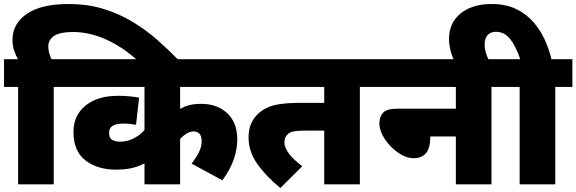

<svg xmlns="http://www.w3.org/2000/svg" viewBox="-20 -916 2864 954"><path d="M70 -484H0V-622H69Q58 -642 50 -665.5Q42 -689 42 -718Q42 -798 113 -847Q184 -896 321 -896Q416 -896 495 -871.5Q574 -847 640.5 -806.5Q707 -766 763.5 -716Q820 -666 870 -615H664Q593 -680 510 -718.5Q427 -757 341 -757Q279 -757 249.5 -738Q220 -719 220 -685Q220 -668 224.5 -652Q229 -636 236 -622H332V-484H247V0H70Z M1201 -484H875V-375Q898 -388 922.5 -394Q947 -400 980 -400Q1060 -400 1109.5 -353Q1159 -306 1159 -224Q1159 -177 1142.5 -127Q1126 -77 1085 -20L932 -103Q955 -133 968.5 -160Q982 -187 982 -214Q982 -241 970.5 -252Q959 -263 942 -263Q924 -263 906.5 -252Q889 -241 875 -226V0H698V-104Q667 -88 633.5 -80.5Q600 -73 558 -73Q463 -73 404 -119.5Q345 -166 345 -261Q345 -342 404.5 -391Q464 -440 567 -440Q598 -440 623 -437.5Q648 -435 671 -431L656 -296Q644 -298 628 -300Q612 -302 592 -302Q522 -302 522 -257Q522 -227 540.5 -219.5Q559 -212 575 -212Q613 -212 644.5 -228.5Q676 -245 698 -270V-484H317V-622H1201Z M1768 -484V0H1591V-267H1501Q1461 -267 1441 -263.5Q1421 -260 1410 -249Q1393 -235 1393 -208Q1393 -183 1416 -152.5Q1439 -122 1482 -90L1373 18Q1306 -36 1260.5 -98.5Q1215 -161 1215 -234Q1215 -275 1229 -304.5Q1243 -334 1266 -354Q1287 -372 1312 -383Q1337 -394 1376.5 -399.5Q1416 -405 1479 -405H1591V-484H1186V-622H1853V-484Z M1838 -622H2507V-484H2422V0H2245V-238H2118V-236Q2118 -181 2097 -155.5Q2076 -130 2035 -130Q2006 -130 1976 -146.5Q1946 -163 1921 -189Q1896 -215 1880.5 -245Q1865 -275 1865 -302Q1865 -335 1883 -355.5Q1901 -376 1954 -376H2245V-484H1838Z M2237 -615Q2224 -641 2217.5 -669Q2211 -697 2211 -722Q2211 -802 2268.5 -849Q2326 -896 2423 -896Q2494 -896 2545 -871Q2596 -846 2631 -805.5Q2666 -765 2687.5 -717Q2709 -669 2720 -622H2824V-484H2739V0H2562V-484H2492V-622H2565Q2543 -686 2515 -722Q2487 -758 2444 -758Q2417 -758 2402.5 -741Q2388 -724 2388 -695Q2388 -673 2394.5 -652.5Q2401 -632 2410 -615Z"/></svg>

Font: Noto Sans Devanagari UI Black
Style: Regular
Weight: 900
Designer: Jelle Bosma - Monotype Design Team
Foundry: Monotype Imaging Inc.
Version: Version 2.003; ttfautohint (v1.8.4.7-5d5b)